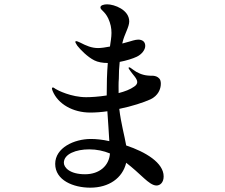

<svg xmlns="http://www.w3.org/2000/svg" viewBox="-20 -833 1040 887"><path d="M563 -161C555 -207 539 -263 531 -330C590 -342 644 -360 675 -374C711 -391 723 -422 723 -446C723 -456 721 -465 716 -470C708 -479 698 -482 688 -483C678 -483 675 -483 663 -484C638 -486 613 -497 595 -511C586 -518 580 -522 577 -522C575 -522 574 -521 574 -519C574 -516 578 -512 583 -504C593 -489 614 -470 614 -454C614 -448 611 -440 600 -433C582 -420 556 -410 528 -403C528 -425 527 -447 529 -470C529 -495 530 -521 533 -547C564 -553 593 -562 612 -571C635 -582 651 -603 651 -621C651 -641 637 -650 618 -650C611 -650 603 -648 595 -646C586 -643 567 -638 545 -632C545 -633 546 -635 546 -637C555 -676 577 -708 577 -734C577 -788 508 -813 475 -813C461 -813 444 -809 444 -799C444 -786 463 -783 480 -748C491 -724 495 -703 495 -681C495 -661 491 -640 488 -618C467 -614 448 -611 433 -611C403 -611 378 -622 351 -636C344 -639 336 -643 332 -643C329 -643 328 -642 328 -639C328 -636 333 -629 337 -622C351 -604 384 -570 416 -554C432 -546 454 -542 478 -542C474 -494 473 -445 473 -395V-392C435 -386 400 -384 378 -384C309 -384 246 -416 237 -422C232 -425 228 -429 224 -429C222 -429 220 -427 220 -424C220 -422 221 -419 223 -413C248 -352 317 -313 397 -313C422 -313 449 -315 476 -319C479 -273 483 -220 485 -181C454 -188 424 -191 400 -191C322 -191 235 -150 235 -76C235 0 319 34 397 34C483 34 546 -10 563 -81C593 -58 621 -32 646 -9C665 8 685 24 703 24C719 24 736 11 736 -18C736 -81 653 -131 563 -161ZM373 -28C301 -28 275 -60 275 -81C275 -122 332 -143 392 -143C427 -143 459 -136 488 -124C484 -67 439 -28 373 -28Z"/></svg>

Font: Shippori Mincho OTF SemiBold
Style: Regular
Weight: 600
Designer: FONTDASU
Foundry: FONTDASU / Google Inc. / but / Adobe
Version: Version 3.300;hotconv 1.0.109;makeotfexe 2.5.65596